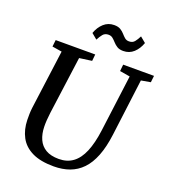

<svg xmlns="http://www.w3.org/2000/svg" viewBox="-169 -1080 1070 1211"><g transform="rotate(20 366.0 -474.0)"><path d="M664.5 -687.5 616 -306Q605 -220 581.2 -159.5Q557.5 -99 521.5 -61.8Q485.5 -24.5 438 -7.2Q390.5 10 332.5 10Q243 10 187 -17.5Q131 -45 104.5 -94.5Q78 -144 76.5 -208.5Q76 -227.5 76.5 -248Q77 -268.5 79.5 -290L132.5 -687.5L67.5 -698L72.5 -743H338L333.5 -698.5L250 -687L197.5 -299.5Q194 -272 192.5 -248.2Q191 -224.5 191.5 -205Q192.5 -157.5 208.8 -121.2Q225 -85 258.8 -65Q292.5 -45 346.5 -45Q402 -45 441 -73.8Q480 -102.5 504.2 -160.5Q528.5 -218.5 540 -306L589.5 -687L521 -698.5L525.5 -743H732.5L727.5 -698.5ZM495.5 -824Q469.5 -824 453.8 -834Q438 -844 426.8 -856.8Q415.5 -869.5 403.8 -879.2Q392 -889 375 -889Q351 -889 337.8 -873Q324.5 -857 312.5 -833.5L275 -864.5Q289.5 -906 318.5 -932.2Q347.5 -958.5 388 -958.5Q414.5 -958.5 430.5 -948.8Q446.5 -939 457.8 -926Q469 -913 480.5 -903.2Q492 -893.5 508.5 -893.5Q532.5 -893 545.8 -909.2Q559 -925.5 570.5 -949L608 -918Q593.5 -876.5 564.8 -850.2Q536 -824 495.5 -824Z"/></g></svg>

Font: Merriweather 20pt Medium
Style: Italic
Weight: 500
Italic angle: -7.8°
Version: Version 2.101